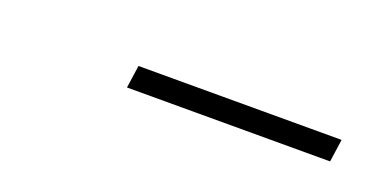

<svg xmlns="http://www.w3.org/2000/svg" viewBox="-21 -779 323 167"><g transform="rotate(20 140.5 -695.5)"><path d="M278 -685H90L93 -706H281Z"/></g></svg>

Font: Fira Sans Condensed Thin
Style: Italic
Weight: 250
Width: 3
Italic angle: -8°
Designer: Carrois Corporate & Edenspiekermann AG
Foundry: Carrois Corporate GbR & Edenspiekermann AG
Version: Version 4.203